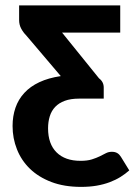

<svg xmlns="http://www.w3.org/2000/svg" viewBox="-20 -536 514 733"><path d="M53 -515.5H439V-411.5H217L358 -237Q376 -223.5 376 -202V-159.5H282Q250 -159.5 227.5 -151.2Q205 -143 190.8 -128Q176.5 -113 170 -92Q163.5 -71 163.5 -46Q163.5 13.5 196 45.8Q228.5 78 287.5 78Q313.5 78 330.8 72.5Q348 67 360.8 60.8Q373.5 54.5 384 49Q394.5 43.5 407 43.5Q419.5 43.5 427.8 48.5Q436 53.5 441.5 62.5L473.5 114.5Q458.5 128 440 139.5Q421.5 151 399 159.5Q376.5 168 349.2 172.8Q322 177.5 289.5 177.5Q225 177.5 176 158.8Q127 140 94.2 108.2Q61.5 76.5 44.8 34.2Q28 -8 28 -55Q28 -92.5 39 -124.5Q50 -156.5 72.8 -181.2Q95.5 -206 130.2 -222.2Q165 -238.5 212 -245.5L79.5 -401.5Q68.5 -412.5 60.8 -427Q53 -441.5 53 -459.5Z"/></svg>

Font: Lato 2
Style: Regular
Weight: 800
Designer: Lukasz Dziedzic with Adam Twardoch and Botio Nikoltchev
Foundry: tyPoland Lukasz Dziedzic
Version: Version 2.015; 2015-08-06; http://www.latofonts.com/